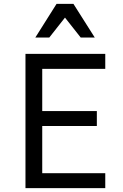

<svg xmlns="http://www.w3.org/2000/svg" viewBox="-20 -981 640 1001"><path d="M112.8 0V-700.2H528.8V-622.1H200.2V-401.9H484.9V-324.2H200.2V-78.1H528.8V0ZM164.1 -785.2 274.9 -960.9H362.8L474.1 -785.2H400.9L318.8 -889.2L236.8 -785.2Z"/></svg>

Font: CommitMono
Style: Regular
Weight: 400
Monospace: yes
Designer: Eigil Nikolajsen
Foundry: Eigil Nikolajsen
Version: Version 1.143